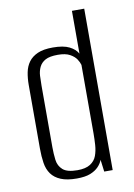

<svg xmlns="http://www.w3.org/2000/svg" viewBox="-76 -680 514 738"><g transform="rotate(-10 181.0 -311.0)"><path d="M164 8Q126 8 102 -2Q78 -12 65 -30Q52 -48 48 -73.5Q44 -99 44 -130V-378Q44 -404 48.5 -427Q53 -450 65.5 -467Q78 -484 100.5 -494Q123 -504 160 -504Q201 -504 224 -492.5Q247 -481 257 -463V-630H305V0H272L266 -47Q261 -33 249 -20.5Q237 -8 217 0Q197 8 164 8ZM172 -23Q204 -23 222 -34.5Q240 -46 247 -65Q254 -84 255.5 -107Q257 -130 257 -151V-419Q254 -430 246 -442Q238 -454 221 -463.5Q204 -473 174 -473Q142 -473 125.5 -464Q109 -455 101.5 -439.5Q94 -424 93 -405.5Q92 -387 92 -367V-127Q92 -101 95 -77Q98 -53 115 -38Q132 -23 172 -23Z"/></g></svg>

Font: Alumni Sans Light
Style: Regular
Weight: 300
Version: Version 1.018